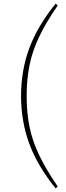

<svg xmlns="http://www.w3.org/2000/svg" viewBox="-20 -793 352 1030"><path d="M123 -278Q123 -188 138.5 -112Q154 -36 190.5 40Q227 116 290 208L278 217Q181 97 137 -22.5Q93 -142 93 -278Q93 -415 137 -534Q181 -653 278 -773L290 -764Q227 -673 190.5 -596.5Q154 -520 138.5 -444Q123 -368 123 -278Z"/></svg>

Font: Source Serif 4 ExtraLight
Style: Regular
Weight: 200
Designer: Frank Grießhammer
Foundry: Adobe
Version: Version 4.005;hotconv 1.1.0;makeotfexe 2.6.0